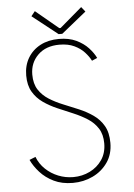

<svg xmlns="http://www.w3.org/2000/svg" viewBox="-59 -923 681 976"><g transform="rotate(-5 281.0 -435.5)"><path d="M273.4 7.8Q217.8 7.8 176.3 -12.5Q134.8 -32.7 106.7 -64Q78.6 -95.2 63.5 -127.9L94.7 -140.6Q108.9 -104 137 -77.4Q165 -50.8 201.7 -36.1Q238.3 -21.5 278.3 -21.5Q323.7 -21.5 362.8 -40.8Q401.9 -60.1 425.5 -95.2Q449.2 -130.4 449.2 -178.7Q449.2 -224.6 429.4 -255.4Q409.7 -286.1 377.2 -306.9Q344.7 -327.6 305.7 -344Q266.6 -360.4 227.5 -377.2Q188.5 -394 156 -416.7Q123.5 -439.5 103.8 -472.9Q84 -506.3 84 -556.6Q84 -607.4 106.9 -646Q129.9 -684.6 170.7 -706.1Q211.4 -727.5 265.6 -727.5Q316.4 -727.5 353.5 -710Q390.6 -692.4 414.8 -666.3Q439 -640.1 451.2 -614.3L423.8 -602.5Q413.1 -624 392.8 -646.2Q372.6 -668.5 341.1 -683.3Q309.6 -698.2 265.6 -698.2Q196.3 -698.2 155.8 -658.4Q115.2 -618.7 115.2 -558.6Q115.2 -511.7 135 -481.2Q154.8 -450.7 187.3 -430.2Q219.7 -409.7 258.8 -394Q297.9 -378.4 336.9 -361.8Q376 -345.2 408.4 -322.5Q440.9 -299.8 460.7 -265.4Q480.5 -231 480.5 -178.7Q480.5 -120.6 451.4 -78.9Q422.4 -37.1 375.2 -14.6Q328.1 7.8 273.4 7.8ZM156.2 -878.9 272.5 -782.2H279.3L392.6 -878.9L412.1 -854.5L285.2 -752H266.6L136.7 -854.5Z"/></g></svg>

Font: Reddit Mono ExtraLight
Style: Regular
Weight: 250
Monospace: yes
Designer: Stephen Hutchings
Foundry: Reddit
Version: Version 1.014